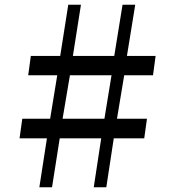

<svg xmlns="http://www.w3.org/2000/svg" viewBox="-20 -790 740 810"><path d="M178 -206.5H62.5L74 -289H191.5L221.5 -472.5H99L110 -554H234L268 -770H321.5L287.5 -554H462L497 -770H550.5L515.5 -554H636.5L625.5 -472.5H504L473.5 -289H600L588.5 -206.5H460L428.5 0H375.5L407 -206.5H232L199.5 0H146ZM420.5 -289 450.5 -472.5H275L244 -289Z"/></svg>

Font: Merriweather 48pt SemiBold
Style: Regular
Weight: 600
Version: Version 2.100